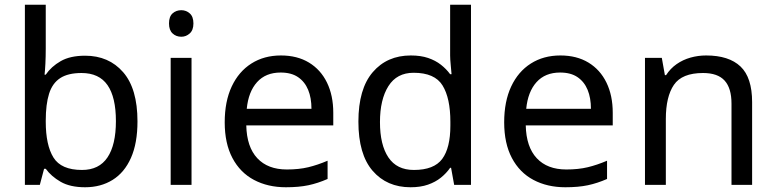

<svg xmlns="http://www.w3.org/2000/svg" viewBox="-20 -780 3274 810"><path d="M173 -575Q173 -541 171.5 -511.5Q170 -482 168 -465H173Q196 -499 236 -522Q276 -545 339 -545Q439 -545 499.5 -475.5Q560 -406 560 -268Q560 -176 532.5 -114Q505 -52 455 -21Q405 10 339 10Q276 10 236 -13Q196 -36 173 -68H166L148 0H85V-760H173ZM324 -472Q267 -472 234 -450.5Q201 -429 187 -384.5Q173 -340 173 -271V-267Q173 -168 205.5 -115.5Q238 -63 326 -63Q398 -63 433.5 -116Q469 -169 469 -269Q469 -370 433.5 -421Q398 -472 324 -472Z M788 -536V0H700V-536ZM745 -737Q765 -737 780.5 -723.5Q796 -710 796 -681Q796 -653 780.5 -639Q765 -625 745 -625Q723 -625 708 -639Q693 -653 693 -681Q693 -710 708 -723.5Q723 -737 745 -737Z M1165 -546Q1234 -546 1283.5 -516Q1333 -486 1359.5 -431.5Q1386 -377 1386 -304V-251H1019Q1021 -160 1065.5 -112.5Q1110 -65 1190 -65Q1241 -65 1280.5 -74.5Q1320 -84 1362 -102V-25Q1321 -7 1281 1.5Q1241 10 1186 10Q1110 10 1051.5 -21Q993 -52 960.5 -113.5Q928 -175 928 -264Q928 -352 957.5 -415Q987 -478 1040.5 -512Q1094 -546 1165 -546ZM1164 -474Q1101 -474 1064.5 -433.5Q1028 -393 1021 -321H1294Q1294 -367 1280 -401Q1266 -435 1237.5 -454.5Q1209 -474 1164 -474Z M1712 10Q1612 10 1552 -59.5Q1492 -129 1492 -267Q1492 -405 1552.5 -475.5Q1613 -546 1713 -546Q1755 -546 1786 -535.5Q1817 -525 1840 -507Q1863 -489 1879 -467H1885Q1884 -480 1881.5 -505.5Q1879 -531 1879 -546V-760H1967V0H1896L1883 -72H1879Q1863 -49 1840 -30.5Q1817 -12 1785.5 -1Q1754 10 1712 10ZM1726 -63Q1811 -63 1845.5 -109.5Q1880 -156 1880 -250V-266Q1880 -366 1847 -419.5Q1814 -473 1725 -473Q1654 -473 1618.5 -416.5Q1583 -360 1583 -265Q1583 -169 1618.5 -116Q1654 -63 1726 -63Z M2344 -546Q2413 -546 2462.5 -516Q2512 -486 2538.5 -431.5Q2565 -377 2565 -304V-251H2198Q2200 -160 2244.5 -112.5Q2289 -65 2369 -65Q2420 -65 2459.5 -74.5Q2499 -84 2541 -102V-25Q2500 -7 2460 1.5Q2420 10 2365 10Q2289 10 2230.5 -21Q2172 -52 2139.5 -113.5Q2107 -175 2107 -264Q2107 -352 2136.5 -415Q2166 -478 2219.5 -512Q2273 -546 2344 -546ZM2343 -474Q2280 -474 2243.5 -433.5Q2207 -393 2200 -321H2473Q2473 -367 2459 -401Q2445 -435 2416.5 -454.5Q2388 -474 2343 -474Z M2959 -546Q3055 -546 3104 -499.5Q3153 -453 3153 -349V0H3066V-343Q3066 -408 3037 -440Q3008 -472 2946 -472Q2857 -472 2823 -422Q2789 -372 2789 -278V0H2701V-536H2772L2785 -463H2790Q2808 -491 2834.5 -509.5Q2861 -528 2893 -537Q2925 -546 2959 -546Z"/></svg>

Font: uhindi25
Style: Book
Weight: 400
Designer: Jelle Bosma - Monotype Design Team
Foundry: Monotype Imaging Inc.
Version: Version 2.003